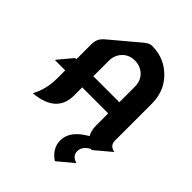

<svg xmlns="http://www.w3.org/2000/svg" viewBox="-270 -883 1249 1249"><g transform="rotate(45 355.0 -258.5)"><path d="M490.7 -336.9V-478.5Q490.7 -534.2 456.1 -567.4Q420.9 -600.6 370.1 -600.6Q319.3 -600.6 285.6 -566.4Q251.5 -531.2 251.5 -478.5V-336.9ZM584 9.8H579.1Q577.6 9.3 575.7 8.3Q522 35.6 522 82.5Q522 126 573.2 140.6L467.3 229.5H462.4Q394 181.2 394 109.9Q394 21.5 509.8 -44.4Q490.7 -76.7 490.7 -124V-234.4H251.5V-159.2Q251.5 0 56.2 19.5H51.3Q95.2 -61 95.2 -162.1V-234.4H2.4V-239.3L84 -336.9H95.2V-473.6Q95.2 -503.9 106 -525.4Q114.7 -543 141.6 -565.4L331.1 -724.6Q357.9 -747.1 383.3 -747.1Q501.5 -747.1 581.1 -659.7Q647 -587.4 647 -479V-140.6Q647 -93.8 696.8 -85Z"/></g></svg>

Font: Gothica
Style: Bold
Weight: 700
Designer: Wojciech Kalinowski "wmk69" (wmk69@o2.pl)
Foundry: Wojciech Kalinowski "wmk69" (wmk69@o2.pl)
Version: Version 2.1.0; 2021-05-14